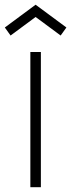

<svg xmlns="http://www.w3.org/2000/svg" viewBox="-43 -779 296 799"><path d="M1 -631.2 -22.9 -664.6 105.2 -759.4 233.3 -664.6 209.4 -631.2 105.2 -708.3ZM83.3 -562.5H127.1V0H83.3Z"/></svg>

Font: Manrope3 Thin
Style: Regular
Weight: 100
Width: 4
Designer: Mikhail Sharanda
Foundry: Mikhail Sharanda
Version: Version 3.000;PS 003.000;hotconv 1.0.88;makeotf.lib2.5.64775